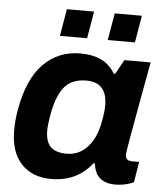

<svg xmlns="http://www.w3.org/2000/svg" viewBox="-53 -770 709 828"><g transform="rotate(5 302.0 -355.5)"><path d="M183.1 -606 203.1 -723.1H320.8L300.8 -606ZM390.1 -606 410.2 -723.1H527.8L507.8 -606ZM199.2 12.2Q116.7 12.2 69.3 -38.6Q22 -89.4 22 -183.1Q22 -226.6 29.8 -271Q53.2 -405.8 117.4 -471.9Q181.6 -538.1 278.8 -538.1Q386.2 -538.1 428.2 -463.9H435.1L469.2 -525.9H583L559.1 -397Q511.2 -135.3 511.2 -121.1Q511.2 -94.2 539.1 -94.2H570.8L556.2 -4.9Q518.6 12.2 476.1 12.2Q418.9 12.2 395 -25.9Q383.3 -47.4 381.8 -70.8H375Q310.1 12.2 199.2 12.2ZM256.8 -102.1Q309.6 -102.1 346.4 -142.6Q383.3 -183.1 396 -254.9Q403.8 -294.9 403.8 -324.2Q403.8 -423.8 314 -423.8Q253.4 -423.8 221.4 -387.9Q189.5 -352.1 173.8 -273.9Q164.1 -220.2 164.1 -194.8Q164.1 -147.5 186 -124.8Q208 -102.1 256.8 -102.1Z"/></g></svg>

Font: Archivo
Style: Bold Italic
Weight: 700
Italic angle: -10°
Designer: Hector Gatti
Foundry: Omnibus-Type
Version: Version 2.001